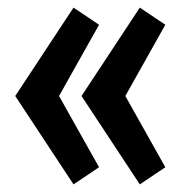

<svg xmlns="http://www.w3.org/2000/svg" viewBox="-20 -494 484 504"><path d="M20 -242 173 -474 240 -429 135 -242 240 -55 173 -10ZM194 -242 347 -474 414 -429 309 -242 414 -55 347 -10Z"/></svg>

Font: Andada SC
Style: Bold
Weight: 700
Designer: Carolina Giovagnoli
Foundry: Carolina Giovagnoli
Version: Version 1.003